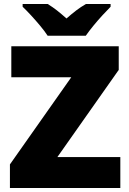

<svg xmlns="http://www.w3.org/2000/svg" viewBox="-20 -947 651 967"><path d="M586 0H30V-119L339 -558H37V-714H578V-595L269 -156H586ZM220 -767Q205 -790 182.5 -817Q160 -844 136.5 -869.5Q113 -895 94 -913V-927H220Q246 -911 267.5 -894Q289 -877 315 -854Q341 -877 364 -894.5Q387 -912 413 -927H537V-913Q520 -896 496.5 -870.5Q473 -845 450.5 -817.5Q428 -790 412 -767Z"/></svg>

Font: Noto Sans Syriac Eastern Black
Style: Regular
Weight: 900
Designer: Patrick Giasson and the Monotype Design Team
Foundry: Monotype Imaging Inc.
Version: Version 3.001; ttfautohint (v1.8.4.7-5d5b)